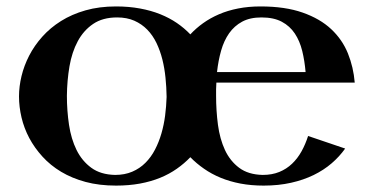

<svg xmlns="http://www.w3.org/2000/svg" viewBox="-20 -562 1152 597"><path d="M652.8 -305.2Q651.9 -294.4 651.9 -284.4Q651.9 -274.4 651.9 -264.2Q651.9 -217.8 657.7 -173.8Q663.6 -129.9 679.4 -95.7Q695.3 -61.5 723.6 -40.3Q752 -19 796.9 -18.1Q825.7 -18.1 848.4 -27.3Q871.1 -36.6 888.2 -53Q905.3 -69.3 917.5 -91.3Q929.7 -113.3 938 -139.2L1053.2 -100.1Q1035.6 -75.2 1011.2 -54.2Q986.8 -33.2 955.3 -17.8Q923.8 -2.4 885 6.3Q846.2 15.1 799.8 15.1Q761.2 15.1 727.8 8.8Q694.3 2.4 666 -9.3Q637.7 -21 614.3 -37.4Q590.8 -53.7 571.8 -73.2Q553.2 -53.7 530 -37.4Q506.8 -21 478.3 -9.3Q449.7 2.4 415.3 8.8Q380.9 15.1 340.8 15.1Q288.6 15.1 246.1 3.7Q203.6 -7.8 170.2 -27.8Q136.7 -47.9 112.1 -75Q87.4 -102.1 71 -132.8Q54.7 -163.6 46.9 -196.8Q39.1 -230 39.1 -262.2Q39.1 -293 46.9 -325.4Q54.7 -357.9 70.8 -389.2Q86.9 -420.4 111.6 -448Q136.2 -475.6 169.7 -496.6Q203.1 -517.6 245.8 -529.8Q288.6 -542 340.8 -542Q380.9 -542 415.3 -535.6Q449.7 -529.3 478.3 -517.8Q506.8 -506.3 530 -490.5Q553.2 -474.6 571.8 -455.1Q589.4 -474.1 611.6 -490Q633.8 -505.9 660.9 -517.6Q688 -529.3 720.2 -535.6Q752.4 -542 790 -542Q866.7 -542 920.9 -522.9Q975.1 -503.9 1009.8 -471.4Q1044.4 -439 1061.8 -396Q1079.1 -353 1083 -305.2ZM188 -264.2Q188 -217.8 194.6 -173.8Q201.2 -129.9 218 -95.7Q234.9 -61.5 263.9 -40.3Q293 -19 337.9 -18.1Q367.7 -18.1 391.1 -28.1Q414.6 -38.1 432.1 -55.7Q449.7 -73.2 461.9 -96.7Q474.1 -120.1 481.9 -147Q489.7 -173.8 493.4 -202.6Q497.1 -231.4 498 -259.8V-262.2Q497.6 -291 494.6 -320.3Q491.7 -349.6 484.9 -377Q478 -404.3 466.6 -428.2Q455.1 -452.1 438 -469.7Q420.9 -487.3 397.7 -497.6Q374.5 -507.8 344.2 -507.8Q299.3 -507.8 269.5 -487.5Q239.7 -467.3 221.7 -433.6Q203.6 -399.9 196 -355.7Q188.5 -311.5 188 -264.2ZM793 -507.8Q757.3 -507.8 732.9 -494.6Q708.5 -481.4 692.4 -458.5Q676.3 -435.5 667.5 -404.5Q658.7 -373.5 654.8 -337.9H930.2Q927.2 -373 919.7 -403.8Q912.1 -434.6 896.7 -457.8Q881.3 -481 856.2 -494.4Q831.1 -507.8 793 -507.8Z"/></svg>

Font: Uncial Antiqua
Style: Regular
Weight: 400
Version: Version 1.000